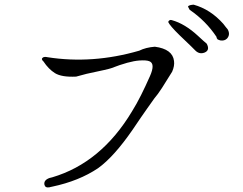

<svg xmlns="http://www.w3.org/2000/svg" viewBox="-20 -802 1040 822"><path d="M952 -637Q941 -626 923 -629Q923 -629 920 -630Q917 -631 912 -633Q907 -638 907 -644Q861 -713 792 -760Q784 -774 785 -775Q791 -781 809 -782Q881 -762 936 -700Q941 -693 946 -687Q951 -681 955 -676Q967 -654 952 -637ZM856 -577Q833 -568 815 -587Q813 -590 749 -651Q707 -692 700 -708Q705 -719 715 -716Q744 -708 772 -691Q800 -674 827 -649Q841 -636 850.5 -627.5Q860 -619 865 -615Q880 -587 856 -577ZM191 0Q173 3 170 -12Q167 -31 192 -40L204 -43Q413 -105 545 -325Q565 -357 584 -395Q603 -433 622 -476Q646 -530 619 -540Q606 -545 577 -543Q533 -540 456 -510Q446 -506 351 -486Q326 -480 306 -474Q244 -471 215 -489Q188 -506 166 -539Q154 -549 164 -556Q171 -560 184 -557Q376 -527 576 -585Q604 -599 643 -602Q719 -592 725 -541Q728 -520 717 -495Q692 -454 673.5 -425.5Q655 -397 641 -381Q634 -371 610.5 -338Q587 -305 548 -247Q468 -131 400 -82Q318 -27 204 -3Q200 -2 197 -1.5Q194 -1 191 0Z"/></svg>

Font: New Tegomin
Style: Regular
Weight: 400
Designer: Kyosuke Nagai
Version: Version 1.000